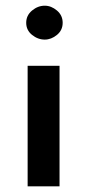

<svg xmlns="http://www.w3.org/2000/svg" viewBox="-20 -654 306 674"><path d="M77 -423H189V0H77ZM72 -574Q72 -600 92.5 -617Q113 -634 137 -634Q160 -634 180 -617Q200 -600 200 -574Q200 -548 180 -531.5Q160 -515 137 -515Q113 -515 92.5 -531.5Q72 -548 72 -574Z"/></svg>

Font: Synthetic SemiBold
Style: Regular
Weight: 600
Designer: Santiago Orozco
Foundry: Typemade
Version: Version 2.000; ttfautohint (v1.8.4.7-5d5b)